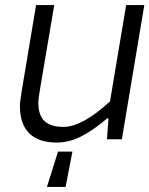

<svg xmlns="http://www.w3.org/2000/svg" viewBox="-20 -552 592 761"><path d="M210 49H267L240 189H166ZM59 -131Q59 -144 61.5 -160Q64 -176 66 -191L123 -532H195L139 -201Q132 -161 132 -145Q132 -95 156.5 -72Q181 -49 231 -49Q306 -49 416 -150L480 -532H552L463 0H404L410 -83H405Q353 -38 304 -12.5Q255 13 205 13Q132 13 95.5 -24Q59 -61 59 -131Z"/></svg>

Font: Nebula Sans Book
Style: Regular
Weight: 400
Italic angle: -9°
Designer: Paul D. Hunt for Adobe (as Source Sans)
Foundry: Nebula Entertainment & Broadcasting LLC
Version: Version 1.010